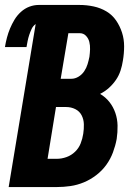

<svg xmlns="http://www.w3.org/2000/svg" viewBox="-35 -755 555 775"><path d="M0 0 109 -658Q98 -650 92.5 -638Q87 -626 83 -614Q79 -602 76.5 -589.5Q74 -577 72 -565H-15Q-12 -584 -7 -603Q-2 -622 5.5 -640Q13 -658 23.5 -675.5Q34 -693 49.5 -707Q65 -721 83.5 -728Q102 -735 121 -735H286Q315 -735 343 -729Q371 -723 394.5 -709Q418 -695 433.5 -672.5Q449 -650 457.5 -623.5Q466 -597 466 -568Q466 -539 461 -510Q458 -490 451.5 -470Q445 -450 433 -432.5Q421 -415 405 -400.5Q389 -386 369 -376Q391 -363 406.5 -343.5Q422 -324 430.5 -299.5Q439 -275 439.5 -248Q440 -221 436 -194Q431 -167 421 -140Q411 -113 394 -89.5Q377 -66 353.5 -48Q330 -30 303.5 -19Q277 -8 249.5 -4Q222 0 195 0ZM210 -437H253Q268 -437 282 -445.5Q296 -454 305 -467.5Q314 -481 318.5 -496Q323 -511 326 -526Q328 -541 328.5 -556.5Q329 -572 325.5 -586Q322 -600 312 -610.5Q302 -621 287 -621H241ZM157 -114H195Q214 -114 233.5 -121Q253 -128 268 -142.5Q283 -157 290.5 -176Q298 -195 301 -215Q304 -234 303.5 -253.5Q303 -273 294.5 -289.5Q286 -306 269 -314.5Q252 -323 232 -323H191Z"/></svg>

Font: Iosevka Heavy Oblique
Style: Regular
Weight: 900
Italic angle: -9°
Monospace: yes
Designer: Belleve Invis
Foundry: Belleve Invis
Version: Version 32.5.0; ttfautohint (v1.8.4)